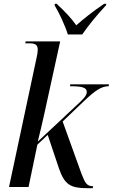

<svg xmlns="http://www.w3.org/2000/svg" viewBox="-20 -976 589 1002"><path d="M334 -796H409C442 -844 486 -898 533 -948L535 -956H523C464 -916 414 -876 378 -844C353 -880 321 -914 276 -956H266L265 -948C287 -912 320 -843 334 -796ZM433 6H464L466 -4C432 -4 424 -22 405 -70L307 -342L420 -450C474 -501 508 -526 547 -526L549 -536H347L345 -526C406 -526 433 -520 433 -496C433 -476 412 -456 376 -423L177 -237C198 -318 224 -440 241 -518L294 -760H114L112 -750H132C161 -750 177 -744 177 -717C177 -706 175 -691 171 -675L27 0H129L175 -221L229 -272L288 -96C317 -13 348 6 433 6Z"/></svg>

Font: Noto Serif Display Condensed Medium
Style: Italic
Weight: 500
Width: 3
Italic angle: -12°
Designer: Monotype Design Team
Foundry: Monotype Imaging Inc.
Version: Version 2.009